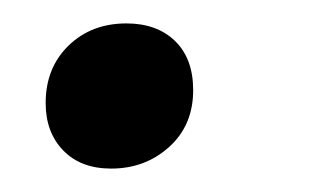

<svg xmlns="http://www.w3.org/2000/svg" viewBox="-20 -137 270 164"><path d="M19 -49Q19 -79 38.5 -98Q58 -117 88 -117Q114 -117 129.5 -102Q145 -87 145 -60Q145 -30 124.5 -11.5Q104 7 75 7Q49 7 34 -8.5Q19 -24 19 -49Z"/></svg>

Font: Bitter Pro Medium
Style: Italic
Weight: 500
Italic angle: -9°
Designer: Sol Matas, and Bitter project Authors
Foundry: Sol Matas
Version: Version 1.010